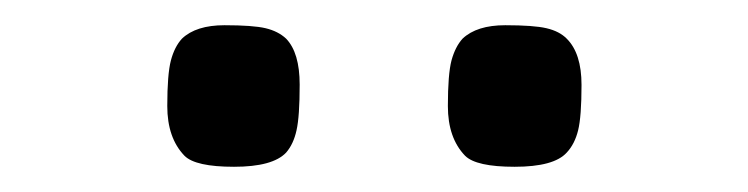

<svg xmlns="http://www.w3.org/2000/svg" viewBox="-20 -856 596 153"><path d="M390.1 -723.1Q359.4 -723.1 350.6 -731.9Q336.9 -746.1 336.9 -771.5Q336.9 -796.9 339.8 -807.9Q342.8 -818.8 348.6 -825.2Q359.9 -835.9 382.6 -835.9Q405.3 -835.9 415.5 -833.5Q425.8 -831.1 431.6 -825.2Q443.4 -813.5 443.4 -788.3Q443.4 -763.2 440.7 -752.2Q438 -741.2 431.6 -734.4Q421.4 -723.1 390.1 -723.1ZM166.5 -723.1Q135.7 -723.1 127 -731.9Q113.3 -746.1 113.3 -771.5Q113.3 -796.9 116.2 -807.9Q119.1 -818.8 125 -825.2Q136.2 -835.9 158.9 -835.9Q181.6 -835.9 191.7 -833.5Q201.7 -831.1 208 -825.2Q218.8 -814 218.8 -788.6Q218.8 -763.2 216.3 -752.2Q213.9 -741.2 208 -734.4Q197.3 -723.1 166.5 -723.1Z"/></svg>

Font: Armata
Style: Regular
Weight: 400
Designer: Viktoriya Grabowska
Foundry: Viktoriya Grabowska
Version: Version 1.003